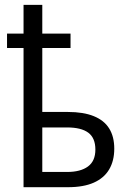

<svg xmlns="http://www.w3.org/2000/svg" viewBox="-20 -780 540 800"><path d="M156.2 -759.8V-640.1H273.9V-580.1H156.2V-313.5H263.2Q327.6 -313.5 370.6 -296.1Q413.6 -278.8 434.8 -244.9Q456.1 -210.9 456.1 -160.6Q456.1 -109.9 434.8 -74Q413.6 -38.1 370.8 -19Q328.1 0 263.2 0H78.1V-580.1H9.3V-640.1H78.1V-759.8ZM259.8 -249H156.2V-63.5H259.8Q315.4 -63.5 346.4 -86.2Q377.4 -108.9 377.4 -156.7Q377.4 -205.1 347.9 -227.1Q318.4 -249 259.8 -249Z"/></svg>

Font: Open Sans SemiCondensed
Style: Regular
Weight: 400
Width: 4
Designer: Monotype Design Team
Foundry: Monotype Imaging Inc.
Version: Version 3.000